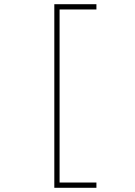

<svg xmlns="http://www.w3.org/2000/svg" viewBox="-20 -734 640 912"><path d="M238 158V-714H438V-689H263V133H438V158Z"/></svg>

Font: Noto Sans Mono Thin
Style: Regular
Weight: 100
Designer: Monotype Design Team
Foundry: Monotype Imaging Inc.
Version: Version 2.014